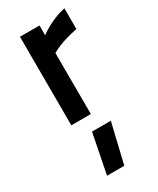

<svg xmlns="http://www.w3.org/2000/svg" viewBox="-206 -573 770 936"><g transform="rotate(-30 179.0 -105.5)"><path d="M74 -499H184V-444Q203 -458 226 -471Q246 -482 272.5 -493Q299 -504 331 -511V-394Q296 -387 269 -379Q242 -371 223 -363Q201 -354 184 -344L185 0H75ZM147 77H253L200 300H103Z"/></g></svg>

Font: Panefresco 750wt
Style: Regular
Weight: 750
Foundry: Campivisivi & Chank Co
Version: Version 1.000